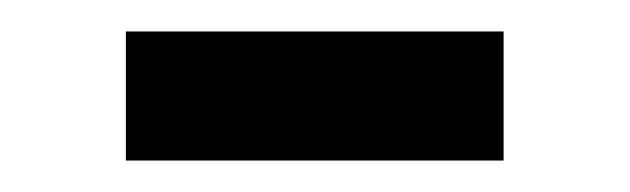

<svg xmlns="http://www.w3.org/2000/svg" viewBox="-20 -305 400 122"><path d="M60 -203H300V-285H60Z"/></svg>

Font: Perun
Style: Regular
Weight: 400
Foundry: Copyright (c) Stefan Peev, Context Ltd, 2016
Version: Version 1.089